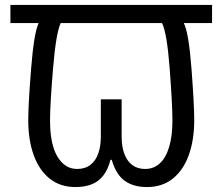

<svg xmlns="http://www.w3.org/2000/svg" viewBox="-20 -734 898 775"><path d="M285 21Q223 21 180.5 -13Q138 -47 116 -108Q94 -169 94 -249Q94 -311 105.5 -456Q117 -601 136 -641H22V-714H836V-641H722Q742 -601 753 -456Q764 -311 764 -249Q764 -169 742 -108Q720 -47 677.5 -13Q635 21 573 21Q518 21 483 -4.5Q448 -30 431 -89H426Q416 -50 397 -25.5Q378 -1 350 10Q322 21 285 21ZM291 -52Q324 -52 345.5 -69Q367 -86 377 -115.5Q387 -145 387 -182V-333H471V-182Q471 -141 482.5 -111.5Q494 -82 515 -67Q536 -52 566 -52Q600 -52 624.5 -74Q649 -96 662.5 -140Q676 -184 676 -248Q676 -311 665 -456Q654 -601 634 -641H225Q206 -601 194 -456Q182 -311 182 -248Q182 -151 212 -101.5Q242 -52 291 -52Z"/></svg>

Font: uoriya25
Style: Book
Weight: 400
Designer: Jelle Bosma - Monotype Design Team
Foundry: Monotype Imaging Inc.
Version: Version 2.003